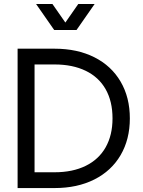

<svg xmlns="http://www.w3.org/2000/svg" viewBox="-20 -954 725 974"><path d="M69.3 -707H155.3V0H69.3ZM153.3 -80.1H256.8Q348.6 -80.1 415 -112.8Q481.4 -145.5 516.1 -207Q550.8 -268.6 550.8 -353.5Q550.8 -439.5 516.1 -501Q481.4 -562.5 415 -594.7Q348.6 -627 256.8 -627H153.3V-707H256.8Q372.1 -707 458.5 -663.6Q544.9 -620.1 591.8 -540Q638.7 -460 638.7 -353.5Q638.7 -247.1 591.8 -167Q544.9 -86.9 458.5 -43.5Q372.1 0 256.8 0H153.3ZM254.9 -801.8H337.9L246.1 -933.6H163.1ZM285.2 -801.8H368.2L460 -933.6H377Z"/></svg>

Font: Wanted Sans Std Variable
Style: Regular
Weight: 400
Designer: Original Design by Kil Hyung-jin and Kang Hanbin, Wanted Lab, Inc;
Foundry: Wanted Lab, Inc.
Version: Version 1.003;Glyphs 3.2 (3227)